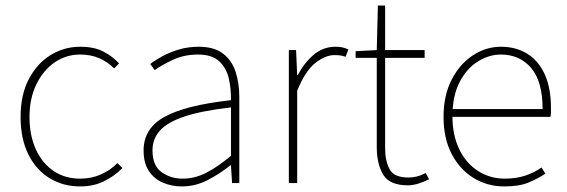

<svg xmlns="http://www.w3.org/2000/svg" viewBox="-20 -658 2038 690"><path d="M268 12Q207 12 158.5 -17.5Q110 -47 82 -103Q54 -159 54 -238Q54 -318 84 -374.5Q114 -431 162.5 -460.5Q211 -490 268 -490Q318 -490 351 -473Q384 -456 408 -430L390 -412Q368 -435 337.5 -448.5Q307 -462 268 -462Q217 -462 176 -433.5Q135 -405 110.5 -354.5Q86 -304 86 -238Q86 -172 108.5 -122Q131 -72 172 -44Q213 -16 268 -16Q309 -16 343.5 -31.5Q378 -47 402 -72L420 -54Q390 -24 352.5 -6Q315 12 268 12Z M634 12Q597 12 565.5 -1.5Q534 -15 515 -43.5Q496 -72 496 -117Q496 -197 572 -238.5Q648 -280 810 -298Q811 -337 802.5 -375Q794 -413 768 -437.5Q742 -462 692 -462Q641 -462 600 -442.5Q559 -423 536 -406L520 -428Q535 -440 561 -454.5Q587 -469 621 -479.5Q655 -490 694 -490Q750 -490 782 -465Q814 -440 827 -399Q840 -358 840 -310V0H814L810 -64H808Q771 -34 726.5 -11Q682 12 634 12ZM636 -16Q680 -16 721 -37Q762 -58 810 -98V-272Q705 -260 643.5 -239.5Q582 -219 555 -189Q528 -159 528 -118Q528 -63 560.5 -39.5Q593 -16 636 -16Z M1018 0V-478H1044L1048 -388H1050Q1073 -432 1107 -461Q1141 -490 1186 -490Q1198 -490 1209 -488Q1220 -486 1232 -480L1222 -454Q1213 -457 1204.5 -458.5Q1196 -460 1182 -460Q1149 -460 1113 -431.5Q1077 -403 1048 -332V0Z M1446 8Q1380 8 1357 -30.5Q1334 -69 1334 -130V-450H1258V-474L1334 -478L1338 -638H1364V-478H1506V-450H1364V-126Q1364 -80 1380 -50Q1396 -20 1448 -20Q1462 -20 1477 -23.5Q1492 -27 1510 -36L1522 -14Q1503 -4 1483 2Q1463 8 1446 8Z M1792 12Q1732 12 1682.5 -18Q1633 -48 1603.5 -104Q1574 -160 1574 -238Q1574 -316 1603.5 -372.5Q1633 -429 1680 -459.5Q1727 -490 1780 -490Q1835 -490 1875.5 -464.5Q1916 -439 1938 -390Q1960 -341 1960 -270Q1960 -263 1960 -255Q1960 -247 1958 -238H1590V-266H1930Q1930 -365 1889 -413.5Q1848 -462 1780 -462Q1738 -462 1698 -437.5Q1658 -413 1632 -363.5Q1606 -314 1606 -240Q1606 -172 1630.5 -121.5Q1655 -71 1698 -43.5Q1741 -16 1794 -16Q1835 -16 1868 -27Q1901 -38 1926 -56L1940 -34Q1913 -16 1879.5 -2Q1846 12 1792 12Z"/></svg>

Font: Source Sans 3 VF
Style: Regular
Weight: 200
Designer: Paul D. Hunt
Foundry: Adobe
Version: Version 3.046;hotconv 1.0.118;makeotfexe 2.5.65603